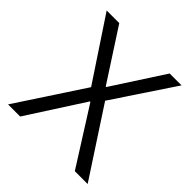

<svg xmlns="http://www.w3.org/2000/svg" viewBox="-180 -814 952 952"><g transform="rotate(45 296.0 -337.5)"><path d="M16.7 0 247.5 -351.7 33.3 -675H121.7L296.7 -405H300L475 -675H558.3L344.2 -353.3L575 0H485L296.7 -297.5H293.3L101.7 0Z"/></g></svg>

Font: Funnel Sans Light Light
Style: Regular
Weight: 300
Version: Version 1.000